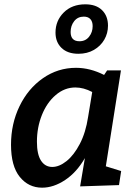

<svg xmlns="http://www.w3.org/2000/svg" viewBox="-20 -858 629 889"><path d="M470 -88 541 -66 531 -1 351 5 373 -126Q335 -60 281.5 -24.5Q228 11 175 11Q112 11 71.5 -39Q31 -89 31 -188Q31 -285 70.5 -366.5Q110 -448 179 -496Q248 -544 332 -544Q397 -544 462 -511L476 -532H540ZM388 -317 407 -432Q367 -453 329 -453Q279 -453 238 -418Q197 -383 174 -325.5Q151 -268 151 -202Q151 -143 170 -114Q189 -85 222 -85Q254 -85 288 -112Q322 -139 349.5 -191.5Q377 -244 388 -317ZM237 -707Q237 -762 275 -800Q313 -838 375 -838Q425 -838 452.5 -811Q480 -784 480 -739Q480 -704 463 -674.5Q446 -645 415 -627Q384 -609 343 -609Q293 -609 265 -636Q237 -663 237 -707ZM409 -737Q409 -758 398.5 -769.5Q388 -781 368 -781Q340 -781 323.5 -760Q307 -739 307 -710Q307 -667 348 -667Q376 -667 392.5 -688Q409 -709 409 -737Z"/></svg>

Font: Bitter Pro SemiBold
Style: Italic
Weight: 600
Italic angle: -9°
Designer: Sol Matas, and Bitter project Authors
Foundry: Sol Matas
Version: Version 1.010